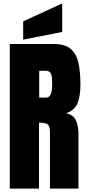

<svg xmlns="http://www.w3.org/2000/svg" viewBox="-20 -1121 517 1141"><path d="M38.1 0V-859.4H301.8Q367.7 -859.4 401.4 -829.3Q435.1 -799.3 446.5 -745.4Q458 -691.4 458 -618.7Q458 -548.3 440.2 -506.3Q422.4 -464.4 373 -448.2Q413.6 -439.9 429.9 -408Q446.3 -376 446.3 -325.2V0H276.9V-336.4Q276.9 -374 261.5 -383.1Q246.1 -392.1 211.9 -392.1V0ZM212.9 -541H254.4Q290 -541 290 -618.7Q290 -668.9 282.2 -684.6Q274.4 -700.2 252.9 -700.2H212.9ZM117.7 -885.3V-994.1L349.6 -1100.6V-931.2Z"/></svg>

Font: Anton SC
Style: Regular
Weight: 400
Designer: Vernon Adams
Foundry: Vernon Adams
Version: Version 2.116; ttfautohint (v1.8.4.7-5d5b)